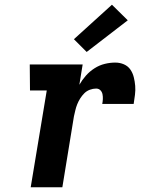

<svg xmlns="http://www.w3.org/2000/svg" viewBox="-20 -793 640 813"><path d="M110 0 178 -410H107L106 -520H330L316 -434Q328 -455 344 -473Q360 -491 380.5 -504Q401 -517 423.5 -522.5Q446 -528 468 -528Q488 -528 505 -520.5Q522 -513 532 -498.5Q542 -484 546.5 -466Q551 -448 552.5 -429.5Q554 -411 551.5 -391.5Q549 -372 546 -353H413Q415 -363 415.5 -373.5Q416 -384 414 -394Q412 -404 405 -411Q398 -418 387 -418Q374 -418 360.5 -413Q347 -408 337 -398Q327 -388 319.5 -376Q312 -364 307 -351.5Q302 -339 299 -326Q296 -313 293 -300L244 0ZM347 -573 293 -627 454 -773 521 -707Z"/></svg>

Font: Iosevka Etoile Extrabold
Style: Italic
Weight: 800
Italic angle: -9°
Designer: Belleve Invis
Foundry: Belleve Invis
Version: Version 22.1.2; ttfautohint (v1.8.4)